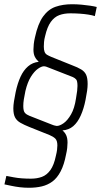

<svg xmlns="http://www.w3.org/2000/svg" viewBox="-20 -716 477 907"><path d="M117 171Q95 171 74 168.5Q53 166 34.5 162Q16 158 1 155L10 115Q26 118 44.5 121.5Q63 125 83.5 126.5Q104 128 126 128Q155 128 178 119.5Q201 111 218 87.5Q235 64 244 20Q248 4 249.5 -8Q251 -20 251 -29Q251 -52 241 -61.5Q231 -71 214 -78L119 -116Q94 -126 76.5 -136Q59 -146 51 -161.5Q43 -177 43 -204Q43 -218 46 -237.5Q49 -257 54 -281Q63 -323 77 -353.5Q91 -384 112.5 -402.5Q134 -421 163 -424Q151 -435 144.5 -448Q138 -461 138 -482Q138 -493 139.5 -507.5Q141 -522 145 -539Q159 -604 183.5 -638Q208 -672 242.5 -684Q277 -696 320 -696Q342 -696 364.5 -694Q387 -692 406.5 -689Q426 -686 437 -683L428 -640Q416 -644 397.5 -647Q379 -650 356.5 -651.5Q334 -653 312 -653Q283 -653 260 -644.5Q237 -636 220 -612.5Q203 -589 193 -545Q189 -530 188 -517.5Q187 -505 187 -496Q187 -481 190.5 -471.5Q194 -462 202.5 -457Q211 -452 223 -447L320 -408Q347 -398 363.5 -388Q380 -378 387 -362.5Q394 -347 394 -319Q394 -305 391.5 -287Q389 -269 384 -244Q376 -203 361.5 -170.5Q347 -138 326 -120Q305 -102 275 -100Q287 -90 293 -76.5Q299 -63 299 -42Q299 -31 297.5 -17Q296 -3 292 14Q283 62 266.5 93.5Q250 125 227.5 141.5Q205 158 177.5 164.5Q150 171 117 171ZM248 -121Q262 -121 280.5 -134Q299 -147 315.5 -175.5Q332 -204 339 -251Q343 -274 344.5 -287Q346 -300 346 -310Q346 -334 339.5 -341Q333 -348 324 -352L214 -395Q202 -400 197 -401.5Q192 -403 188 -403Q176 -403 159 -391Q142 -379 126 -353.5Q110 -328 100 -286Q95 -262 92.5 -246Q90 -230 90 -215Q90 -191 98 -182.5Q106 -174 119 -169L226 -127Q236 -123 240.5 -122.5Q245 -122 248 -121Z"/></svg>

Font: Saira Condensed ExtraLight
Style: Italic
Weight: 250
Width: 3
Italic angle: -12°
Designer: Hector Gatti with collaboration of the Omnibus-Type team
Foundry: Omnibus-Type
Version: Version 1.101